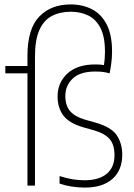

<svg xmlns="http://www.w3.org/2000/svg" viewBox="-20 -838 604 867"><path d="M364 9Q301.5 9 249 -9V-43Q282 -32.5 309 -28.2Q336 -24 362 -24Q426.5 -24 461.8 -53.2Q497 -82.5 497 -137Q497 -186.5 473.8 -211.5Q450.5 -236.5 406 -249L360 -262Q292.5 -281 266.2 -316.2Q240 -351.5 240 -403Q240 -464.5 284.2 -505.8Q328.5 -547 410 -547Q417.5 -547 428 -546.5Q438.5 -546 449.5 -544Q451.5 -558 452.8 -573Q454 -588 454 -604Q454 -672.5 433.5 -712Q413 -751.5 378 -768.2Q343 -785 300 -785Q251 -785 214.5 -766Q178 -747 158 -702.8Q138 -658.5 138 -583V0H104V-507H4V-540H104V-586Q104 -707.5 157 -762.8Q210 -818 299 -818Q352.5 -818 394.8 -796.5Q437 -775 461.5 -728.2Q486 -681.5 486 -605Q486 -576 482 -548.2Q478 -520.5 475 -507Q459.5 -511 445.8 -513Q432 -515 410 -515Q341 -515 308 -483Q275 -451 275 -405Q275 -361.5 296.5 -336.2Q318 -311 363 -298L409 -285Q481 -265 506.5 -228.2Q532 -191.5 532 -139Q532 -69.5 487.8 -30.2Q443.5 9 364 9Z"/></svg>

Font: Encode Sans Cnd Th
Style: Regular
Weight: 100
Width: 3
Designer: Multiple Designers
Foundry: Impallari Type
Version: Version 3.002; ttfautohint (v1.8.3) -l 8 -r 50 -G 200 -x 14 